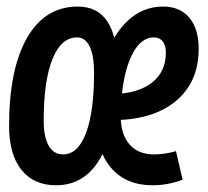

<svg xmlns="http://www.w3.org/2000/svg" viewBox="-20 -547 626 577"><path d="M442.9 -83Q475.6 -83 508.8 -92.8L528.8 -6.8Q483.9 9.8 438.5 9.8Q358.4 9.8 313.5 -43Q268.6 -95.7 268.6 -189.9Q268.6 -291.5 293.7 -367.2Q318.8 -442.9 364.3 -485.1Q409.7 -527.3 470.2 -527.3Q521 -527.3 549.1 -493.7Q577.1 -460 577.1 -400.4Q577.1 -303.2 512 -246.3Q446.8 -189.5 330.1 -186L319.8 -264.2Q395 -266.1 436.8 -298.8Q478.5 -331.5 478.5 -389.2Q478.5 -410.6 469 -422.6Q459.5 -434.6 441.9 -434.6Q412.6 -434.6 390.4 -404.8Q368.2 -375 355.7 -321.3Q343.3 -267.6 342.8 -195.8Q343.3 -142.6 369.4 -112.8Q395.5 -83 442.9 -83ZM148.4 9.8Q81.1 9.8 44.2 -36.9Q7.3 -83.5 7.3 -168Q7.3 -339.4 61.3 -433.3Q115.2 -527.3 213.9 -527.3Q333 -527.3 333 -344.7Q333 -169.9 286.1 -80.1Q239.3 9.8 148.4 9.8ZM169.4 -83Q214.4 -83 238.5 -147.2Q262.7 -211.4 262.7 -328.6Q262.7 -379.4 249.5 -407Q236.3 -434.6 211.9 -434.6Q163.6 -434.6 137.5 -369.1Q111.3 -303.7 111.3 -184.1Q111.3 -135.7 126.2 -109.4Q141.1 -83 169.4 -83Z"/></svg>

Font: Cascadia Code PL
Style: Italic
Weight: 400
Italic angle: -10°
Monospace: yes
Designer: Aaron Bell
Foundry: Saja Typeworks
Version: Version 2404.023